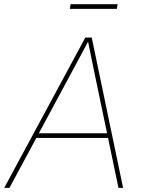

<svg xmlns="http://www.w3.org/2000/svg" viewBox="-38 -909 687 929"><path d="M-17.6 0 375 -727.5H405.8L557.6 0H535.2L417.5 -563.5Q409.7 -602.5 401.6 -641.6Q393.6 -680.7 385.7 -719.7H394.5Q373.5 -680.7 353 -641.6Q332.5 -602.5 311 -563.5L7.8 0ZM129.4 -241.7 133.3 -264.2H494.1L490.2 -241.7ZM531.2 -888.7 527.3 -866.2H299.8L303.7 -888.7Z"/></svg>

Font: Inter 18pt Thin
Style: Italic
Weight: 250
Italic angle: -9.3988°
Version: Version 4.001;git-66647c0bb